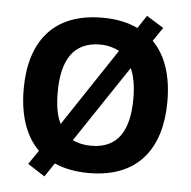

<svg xmlns="http://www.w3.org/2000/svg" viewBox="-55 -807 901 905"><g transform="rotate(5 395.5 -354.0)"><path d="M735 -358C735 -476 705 -573 641 -637L685 -702L604 -752L564 -691C518 -713 462 -725 396 -725C162 -725 55 -580 55 -359C55 -238 86 -139 152 -74L107 -8L188 44L232 -21C277 -1 331 10 395 10C629 10 735 -137 735 -358ZM216 -358C216 -507 269 -598 396 -598C432 -598 462 -589 487 -576L243 -209C223 -248 216 -299 216 -358ZM574 -358C574 -209 523 -119 395 -119C361 -119 330 -126 307 -138L549 -500C566 -463 574 -415 574 -358Z"/></g></svg>

Font: Noto Sans Lao UI
Style: Bold
Weight: 700
Designer: Monotype Design Team
Foundry: Monotype Imaging Inc.
Version: Version 2.000